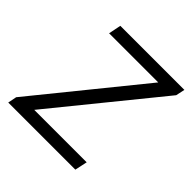

<svg xmlns="http://www.w3.org/2000/svg" viewBox="-173 -801 945 945"><g transform="rotate(45 300.0 -328.5)"><path d="M484 0H17L26 -46L469 -592H127L140 -657H586L576 -610L133 -65H498Z"/></g></svg>

Font: TypoPRO Source Code Pro
Style: Italic
Weight: 400
Italic angle: -11°
Monospace: yes
Designer: Paul D. Hunt, Teo Tuominen
Foundry: Adobe Systems Incorporated
Version: Version 1.030;PS 1.0;hotconv 1.0.84;makeotf.lib2.5.63406